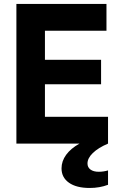

<svg xmlns="http://www.w3.org/2000/svg" viewBox="-20 -727 614 972"><path d="M63 -707H207.5V0H63ZM205.6 -135.7H526.9V0H205.6ZM205.6 -424.3H491.7V-300.3H205.6ZM205.6 -707H519V-571.3H205.6ZM291.5 125.5Q291.5 88.9 314.7 56.9Q337.9 24.9 382.3 0H526.9Q477.5 21 450.2 47.4Q422.9 73.7 422.9 100.6Q422.9 120.1 438 131.3Q453.1 142.6 480.5 142.6Q492.7 142.6 504.9 140.6Q517.1 138.7 526.9 135.7V208.5Q484.4 224.6 434.1 224.6Q366.7 224.6 329.1 198Q291.5 171.4 291.5 125.5Z"/></svg>

Font: Wanted Sans Std Variable
Style: Regular
Weight: 400
Designer: Original Design by Kil Hyung-jin and Kang Hanbin, Wanted Lab, Inc;
Foundry: Wanted Lab, Inc.
Version: Version 1.003;Glyphs 3.2 (3227)